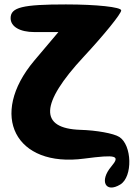

<svg xmlns="http://www.w3.org/2000/svg" viewBox="-20 -778 634 868"><path d="M28 -696C28 -658 69 -633 136 -633H244L135 -504C-73 -257 49 -19 361 -61C507 -80 525 -75 483 -25C428 40 457 97 524 56C581 21 577 -123 519 -159C494 -175 415 -189 344 -191C156 -197 161 -309 358 -521C451 -621 528 -716 528 -731C528 -746 416 -758 278 -758C82 -758 28 -745 28 -696Z"/></svg>

Font: Hussar Skorodowane
Style: Bold
Weight: 700
Foundry: Cannot Into Space Fonts
Version: Version 0.892